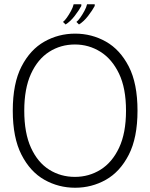

<svg xmlns="http://www.w3.org/2000/svg" viewBox="-20 -870 706 902"><path d="M40 -350Q40 -478 81 -557.5Q122 -637 188.5 -674.5Q255 -712 333 -712Q411 -712 477.5 -674.5Q544 -637 585 -557.5Q626 -478 626 -350Q626 -223 585 -143Q544 -63 477.5 -25.5Q411 12 333 12Q255 12 188.5 -25.5Q122 -63 81 -143Q40 -223 40 -350ZM94 -350Q94 -245 125.5 -176Q157 -107 211 -73Q265 -39 332 -39Q398 -39 452.5 -73Q507 -107 539.5 -176Q572 -245 572 -350Q572 -456 539 -524.5Q506 -593 451.5 -627Q397 -661 332 -661Q265 -661 211 -626.5Q157 -592 125.5 -523Q94 -454 94 -350ZM288 -755 276 -767Q284 -773 294 -787Q304 -801 313.5 -818.5Q323 -836 326 -850H362V-842Q352 -823 331.5 -796Q311 -769 288 -755ZM351 -755 339 -767Q347 -773 357 -787Q367 -801 376.5 -818.5Q386 -836 389 -850H425V-842Q415 -823 394.5 -796Q374 -769 351 -755Z"/></svg>

Font: Phudu Light
Style: Regular
Weight: 300
Version: Version 1.005;gftools[0.9.23]